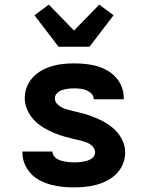

<svg xmlns="http://www.w3.org/2000/svg" viewBox="-20 -802 640 830"><path d="M299 8Q274 8 249 5.5Q224 3 200 -3.5Q176 -10 153.5 -21.5Q131 -33 114 -51Q97 -69 87 -92.5Q77 -116 77 -141V-147H207V-146Q207 -137 212.5 -128.5Q218 -120 226 -115.5Q234 -111 243 -108Q252 -105 261.5 -103.5Q271 -102 280.5 -101Q290 -100 299 -100Q308 -100 317.5 -100.5Q327 -101 336 -102.5Q345 -104 354 -106.5Q363 -109 371.5 -113.5Q380 -118 385.5 -126Q391 -134 391 -143Q391 -156 382.5 -166.5Q374 -177 362.5 -182.5Q351 -188 338.5 -191.5Q326 -195 313 -198H311Q286 -204 261 -211Q236 -218 212 -228Q188 -238 165.5 -252Q143 -266 125.5 -285Q108 -304 97.5 -328.5Q87 -353 87 -378Q87 -403 96 -426Q105 -449 121.5 -467Q138 -485 159.5 -497Q181 -509 204.5 -516Q228 -523 252.5 -525.5Q277 -528 301 -528Q325 -528 349.5 -525.5Q374 -523 397.5 -516.5Q421 -510 442.5 -498Q464 -486 480.5 -468Q497 -450 506 -427Q515 -404 515 -379V-373H385V-374Q385 -388 375 -397.5Q365 -407 353 -412Q341 -417 327.5 -418.5Q314 -420 301 -420Q288 -420 275 -418.5Q262 -417 249.5 -413Q237 -409 227 -399.5Q217 -390 217 -377Q217 -364 226 -354Q235 -344 246.5 -338Q258 -332 270.5 -328.5Q283 -325 295.5 -322Q308 -319 321 -316Q334 -313 346.5 -309.5Q359 -306 371 -301.5Q383 -297 395 -292Q407 -287 419 -281Q431 -275 442 -268Q453 -261 463 -253Q473 -245 482 -235.5Q491 -226 498 -215Q505 -204 510.5 -192.5Q516 -181 518.5 -168Q521 -155 521 -142Q521 -117 511.5 -93.5Q502 -70 484.5 -52Q467 -34 444.5 -22Q422 -10 398 -3.5Q374 3 349 5.5Q324 8 299 8ZM233 -600 129 -736 191 -782 300 -670 409 -782 471 -736 367 -600Z"/></svg>

Font: Iosevka Extrabold Extended
Style: Regular
Weight: 800
Width: 7
Monospace: yes
Designer: Belleve Invis
Foundry: Belleve Invis
Version: Version 32.5.0; ttfautohint (v1.8.4)